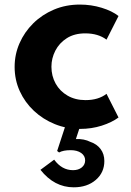

<svg xmlns="http://www.w3.org/2000/svg" viewBox="-20 -548 572 840"><path d="M330 16Q380.5 16 425 1.8Q469.5 -12.5 498.5 -34L446 -137.5Q410.5 -110 354 -110Q309.5 -110 275.8 -129.5Q242 -149 223.5 -182.2Q205 -215.5 205 -256Q205 -293 222.2 -326.5Q239.5 -360 272.5 -381Q305.5 -402 353 -402Q409.5 -402 446 -374.5L498.5 -478Q470.5 -500 424.8 -514Q379 -528 329.5 -528Q268 -528 216 -506Q164 -484 125.5 -446Q87 -408 65.5 -359Q44 -310 44 -255.5Q44 -198.5 66.5 -149.2Q89 -100 128.5 -63Q168 -26 219.8 -5Q271.5 16 330 16ZM302.5 271.5Q361.5 271.5 399 239.2Q436.5 207 436.5 156.5Q436.5 126 420.2 104.2Q404 82.5 376 73Q347.5 58.5 312 60.5L334.5 -8H269.5L230 112.5L238.5 119Q256.5 109 289 109Q317.5 109 335 121.2Q352.5 133.5 352.5 153.5Q352.5 172.5 337.8 184.5Q323 196.5 299.5 196.5Q250.5 196.5 217 150.5L157 195Q217.5 271.5 302.5 271.5Z"/></svg>

Font: Spartan
Style: Bold
Weight: 700
Designer: Matt Bailey, Mirko Velimirovic
Foundry: Matt Bailey
Version: Version 1.003; ttfautohint (v1.8.3)